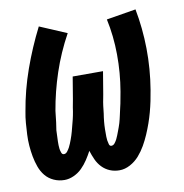

<svg xmlns="http://www.w3.org/2000/svg" viewBox="-66 -591 632 661"><g transform="rotate(-10 250.0 -260.0)"><path d="M108 8Q88 8 70.5 0Q53 -8 41.5 -22Q30 -36 23.5 -54Q17 -72 13.5 -91Q10 -110 8.5 -129.5Q7 -149 8 -168.5Q9 -188 10.5 -208Q12 -228 16 -248Q28 -320 53 -390.5Q78 -461 112 -528L206 -488Q172 -426 150.5 -361.5Q129 -297 118 -232Q117 -226 116.5 -219Q116 -212 115 -205.5Q114 -199 113.5 -192.5Q113 -186 111.5 -179Q110 -172 109.5 -165.5Q109 -159 109 -152.5Q109 -146 108.5 -139.5Q108 -133 108 -126.5Q108 -120 108 -113.5Q108 -107 109 -100.5Q110 -94 112.5 -87Q115 -80 121 -80Q128 -80 133 -86.5Q138 -93 141.5 -99.5Q145 -106 147.5 -112.5Q150 -119 152.5 -125.5Q155 -132 157 -138.5Q159 -145 161 -152Q163 -159 164.5 -165.5Q166 -172 168 -179Q170 -186 171.5 -192.5Q173 -199 174.5 -206Q176 -213 177 -219.5Q178 -226 179 -233Q180 -240 181.5 -246.5Q183 -253 184 -260L197 -338H303L290 -260Q289 -253 287.5 -246.5Q286 -240 285 -233.5Q284 -227 283 -220Q282 -213 281.5 -206.5Q281 -200 280 -193.5Q279 -187 278 -180Q277 -173 276.5 -166.5Q276 -160 275.5 -153.5Q275 -147 275 -140Q275 -133 275 -126.5Q275 -120 275 -113.5Q275 -107 276 -100.5Q277 -94 279 -87Q281 -80 287 -80Q294 -80 299 -86.5Q304 -93 307 -99Q310 -105 312.5 -111.5Q315 -118 317.5 -124.5Q320 -131 322.5 -138Q325 -145 327 -151.5Q329 -158 330.5 -164.5Q332 -171 333.5 -177.5Q335 -184 336.5 -191Q338 -198 339.5 -204.5Q341 -211 342.5 -217.5Q344 -224 345 -231Q346 -238 347.5 -244.5Q349 -251 350 -258Q361 -322 360.5 -386.5Q360 -451 347 -511L450 -528Q463 -460 464 -389Q465 -318 453 -246Q450 -227 446 -208Q442 -189 437 -170.5Q432 -152 425.5 -133.5Q419 -115 411 -96.5Q403 -78 393 -60.5Q383 -43 369.5 -27.5Q356 -12 337.5 -2Q319 8 300 8Q282 8 266.5 1.5Q251 -5 239.5 -17Q228 -29 221 -44.5Q214 -60 209 -76Q201 -61 191.5 -46.5Q182 -32 169.5 -19.5Q157 -7 140.5 0.5Q124 8 108 8Z"/></g></svg>

Font: Iosevka Extrabold
Style: Italic
Weight: 800
Italic angle: -9°
Monospace: yes
Designer: Belleve Invis
Foundry: Belleve Invis
Version: Version 32.5.0; ttfautohint (v1.8.4)